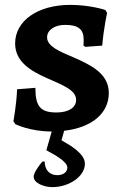

<svg xmlns="http://www.w3.org/2000/svg" viewBox="-20 -530 506 787"><path d="M426 -149C426 -230 349 -265 281 -295C224 -319 173 -340 173 -377C173 -407 204 -428 247 -428C301 -428 323 -410 323 -367C323 -355 322 -343 322 -343L330 -338L399 -343C405 -414 419 -477 419 -477L412 -489C412 -489 351 -510 268 -510C135 -510 42 -445 42 -352C42 -276 107 -239 172 -210C232 -183 292 -162 292 -121C292 -89 261 -69 212 -69C147 -69 125 -92 125 -170L50 -164C48 -104 35 -33 35 -33L43 -21C43 -21 103 9 191 9H192L170 86C210 107 256 134 256 157C256 176 238 188 215 188C185 188 164 169 163 132H154C139 149 118 179 118 194C118 221 161 237 195 237C262 237 328 194 328 141C328 100 269 66 232 45L243 6C356 -7 426 -65 426 -149Z"/></svg>

Font: Alegreya SC
Style: Bold
Weight: 700
Designer: Juan Pablo del Peral
Foundry: Huerta Tipografica
Version: Version 2.007;PS 002.007;hotconv 1.0.88;makeotf.lib2.5.64775